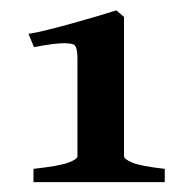

<svg xmlns="http://www.w3.org/2000/svg" viewBox="-20 -634 379 375"><path d="M45.4 -278.3V-304.2Q94.7 -309.6 113 -316.2Q131.3 -322.8 131.3 -329.1V-519.5Q131.3 -540.5 125.5 -545.9Q122.1 -549.3 105 -549.6Q87.9 -549.8 46.4 -542L35.6 -567.9Q49.3 -569.8 73 -575.7Q96.7 -581.5 123 -588.9Q149.4 -596.2 172.1 -603Q194.8 -609.9 207 -613.8L222.2 -601.1V-329.1Q222.2 -323.2 238.3 -316.4Q254.4 -309.6 301.8 -304.2V-278.3Z"/></svg>

Font: Dai Banna SIL
Style: Bold
Weight: 700
Designer: Victor Gaultney
Foundry: SIL International
Version: Version 4.000